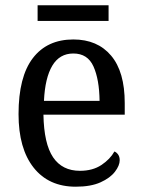

<svg xmlns="http://www.w3.org/2000/svg" viewBox="-20 -695 537 725"><path d="M266 10Q164 10 107 -62Q50 -134 50 -264Q50 -405 104 -475.5Q158 -546 257 -546Q348 -546 399.5 -485Q451 -424 451 -306V-262H144Q146 -152 180.5 -101Q215 -50 282 -50Q330 -50 363 -72Q396 -94 412 -123Q420 -120 426 -111.5Q432 -103 432 -90Q432 -70 414 -46.5Q396 -23 359.5 -6.5Q323 10 266 10ZM356 -314Q355 -395 333 -444Q311 -493 257 -493Q205 -493 177.5 -447Q150 -401 146 -314ZM122 -616V-675H390V-616Z"/></svg>

Font: Noto Serif Tamil SemiCondensed
Style: Regular
Weight: 400
Width: 4
Designer: Indian Type Foundry, Tom Grace, and the Monotype Design Team
Foundry: Monotype Imaging Inc.
Version: Version 2.004; ttfautohint (v1.8.4.7-5d5b)